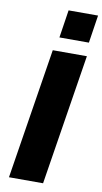

<svg xmlns="http://www.w3.org/2000/svg" viewBox="-101 -974 544 1020"><g transform="rotate(10 171.0 -464.0)"><path d="M25 0 137 -705H321L209 0ZM160 -778 183 -928H342L319 -778Z"/></g></svg>

Font: Nunito Sans 12pt Black
Style: Italic
Weight: 900
Italic angle: -9°
Designer: Vernon Adams
Foundry: Vernon Adams
Version: Version 3.101;gftools[0.9.27]